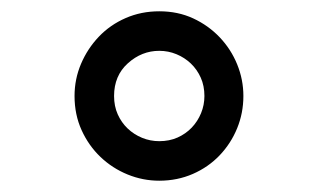

<svg xmlns="http://www.w3.org/2000/svg" viewBox="-20 -631 565 340"><path d="M112 -461Q112 -491 123.5 -518Q135 -545 155 -566Q175 -587 202.5 -599Q230 -611 262 -611Q295 -611 322 -598.5Q349 -586 369 -565Q389 -544 400 -517Q411 -490 411 -461Q411 -431 400 -404Q389 -377 369 -356Q349 -335 321.5 -323Q294 -311 262 -311Q233 -311 206 -322Q179 -333 158 -353Q137 -373 124.5 -400.5Q112 -428 112 -461ZM182 -461Q182 -443 188.5 -428.5Q195 -414 206 -403.5Q217 -393 231.5 -387Q246 -381 262 -381Q280 -381 294.5 -387.5Q309 -394 319.5 -405Q330 -416 336 -430.5Q342 -445 342 -461Q342 -479 335.5 -493.5Q329 -508 318 -518.5Q307 -529 292.5 -535Q278 -541 262 -541Q231 -541 206.5 -519Q182 -497 182 -461Z"/></svg>

Font: CMU Typewriter Custom
Style: Regular
Weight: 500
Monospace: yes
Version: Version 0.7.0